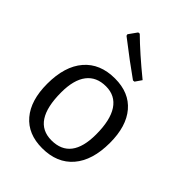

<svg xmlns="http://www.w3.org/2000/svg" viewBox="-206 -796 902 902"><g transform="rotate(45 245.5 -344.5)"><path d="M347 -552C281.7 -605.3 227 -653.7 183 -697L174 -696L144 -654L146 -646C212 -594.7 268.7 -552.3 316 -519L325 -520ZM395.5 -405.5C361.2 -445.8 312.7 -466 250 -466C184 -466 132.8 -444.8 96.5 -402.5C60.2 -360.2 42 -300.3 42 -223C42 -149.7 59.2 -92.8 93.5 -52.5C127.8 -12.2 176.3 8 239 8C305 8 356.2 -13.2 392.5 -55.5C428.8 -97.8 447 -157.7 447 -235C447 -308.3 429.8 -365.2 395.5 -405.5ZM150 -367C172 -395.7 204 -410 246 -410C287.3 -410 318.8 -393.7 340.5 -361C362.2 -328.3 373 -280.3 373 -217C373 -105 330 -49 244 -49C159.3 -49 117 -113 117 -241C117 -296.3 128 -338.3 150 -367Z"/></g></svg>

Font: Alegreya Sans
Style: Regular
Weight: 400
Designer: Juan Pablo del Peral
Foundry: Huerta Tipografica
Version: Version 1.000;PS 001.000;hotconv 1.0.70;makeotf.lib2.5.58329